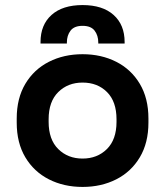

<svg xmlns="http://www.w3.org/2000/svg" viewBox="-20 -724 652 758"><path d="M306 14Q232 14 173 -16Q114 -46 80 -103Q46 -160 46 -240V-256Q46 -336 80 -393Q114 -450 173 -480Q232 -510 306 -510Q380 -510 439 -480Q498 -450 532 -393Q566 -336 566 -256V-240Q566 -160 532 -103Q498 -46 439 -16Q380 14 306 14ZM306 -98Q364 -98 402 -135.5Q440 -173 440 -243V-253Q440 -323 402.5 -360.5Q365 -398 306 -398Q248 -398 210 -360.5Q172 -323 172 -253V-243Q172 -173 210 -135.5Q248 -98 306 -98ZM140 -552V-558Q140 -626 183.5 -665Q227 -704 306 -704Q385 -704 428.5 -665Q472 -626 472 -558V-552H368V-556Q368 -584 353.5 -603Q339 -622 306 -622Q273 -622 258.5 -603Q244 -584 244 -556V-552Z"/></svg>

Font: Space Grotesk
Style: Bold
Weight: 700
Designer: Florian Karsten
Foundry: Florian Karsten
Version: Version 2.000